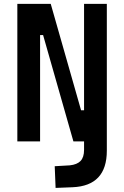

<svg xmlns="http://www.w3.org/2000/svg" viewBox="-20 -713 626 968"><path d="M260.3 234.4 255.9 125 332 120.6Q368.7 116.7 386.2 98.4Q403.8 80.1 403.8 42.5V0H350.1L197.3 -536.1H182.1V0H67.4V-693.4H235.8L388.7 -157.2H403.8V-693.4H518.6V46.9Q518.6 223.6 346.2 231Z"/></svg>

Font: Cascadia Mono PL SemiBold
Style: Regular
Weight: 600
Monospace: yes
Designer: Aaron Bell
Foundry: Saja Typeworks
Version: Version 2404.023; ttfautohint (v1.8.4)